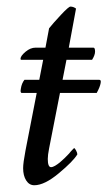

<svg xmlns="http://www.w3.org/2000/svg" viewBox="-20 -545 320 571"><path d="M115.2 -403.3 126 -460.9Q137.7 -475.6 160.9 -500.5Q184.1 -525.4 189.5 -525.4Q198.2 -525.4 206.1 -519.5L184.6 -403.3H257.8Q262.7 -403.3 262.7 -391.6Q262.7 -381.3 253.9 -367.2H177.7L126 -103.5Q122.1 -84 122.1 -72.3Q122.1 -47.9 131.8 -47.9Q136.7 -47.9 143.8 -52Q150.9 -56.2 158 -62Q165 -67.9 172.6 -75.2Q180.2 -82.5 185.5 -88.4Q190.4 -94.7 195.3 -99.6L200.2 -104.5Q202.6 -104.5 206.3 -97.4Q210 -90.3 210 -85.9Q197.8 -65.4 155 -29.8Q112.3 5.9 82 5.9Q66.9 5.9 57.9 -8.3Q48.8 -22.5 48.8 -44.9Q48.8 -60.5 55.7 -96.7L108.4 -367.2H43Q41 -367.2 41 -370.1Q41 -378.4 55.7 -390.9Q70.3 -403.3 85.9 -403.3ZM52.7 -307.6H275.4Q281.2 -307.6 279.3 -297.9Q277.3 -286.1 267.6 -268.6H44.9Q39.6 -268.6 42 -281.2Q44.4 -297.4 52.7 -307.6Z"/></svg>

Font: Amiri
Style: Slanted
Weight: 400
Italic angle: 9°
Designer: Khaled Hosny
Version: Version 000.107